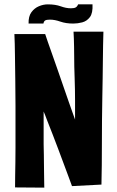

<svg xmlns="http://www.w3.org/2000/svg" viewBox="-20 -860 538 880"><path d="M46 -704H187Q190 -694 199 -668.5Q208 -643 220.5 -607.5Q233 -572 247 -532Q261 -492 274 -454Q285 -422 295 -393.5Q305 -365 312.5 -344Q320 -323 324 -312Q324 -329 324 -351Q324 -373 324 -398Q324 -423 323.5 -450Q323 -477 322 -505Q321 -530 320.5 -554Q320 -578 320 -601Q320 -624 319.5 -645Q319 -666 318.5 -683.5Q318 -701 317 -715H454Q453 -688 452.5 -654Q452 -620 451.5 -582Q451 -544 450.5 -502Q450 -460 449 -416Q448 -363 447.5 -309Q447 -255 447 -203Q447 -151 446.5 -103Q446 -55 445 -14L310 -7Q304 -24 294 -50.5Q284 -77 272 -109.5Q260 -142 247 -176.5Q234 -211 222 -242Q215 -260 208.5 -276.5Q202 -293 196.5 -307Q191 -321 187 -332Q183 -343 180 -349Q180 -330 180 -310.5Q180 -291 180 -272Q180 -253 180 -235Q180 -217 180 -199Q181 -174 181 -150Q181 -126 181.5 -104.5Q182 -83 182 -64Q182 -45 182.5 -29Q183 -13 183 0L49 -1Q49 -27 49.5 -56Q50 -85 50.5 -117Q51 -149 51 -183Q51 -217 51 -253Q51 -314 51 -376Q51 -438 50 -497.5Q49 -557 48.5 -609.5Q48 -662 46 -704ZM179 -752H111Q110 -785 124 -804Q138 -823 158.5 -831.5Q179 -840 199 -840Q234 -840 258.5 -831Q283 -822 305 -822Q320 -822 327 -826Q334 -830 338 -840H404Q406 -800 392 -781.5Q378 -763 357 -757.5Q336 -752 316 -752Q282 -752 256.5 -761Q231 -770 209 -770Q194 -770 187.5 -766.5Q181 -763 179 -752Z"/></svg>

Font: Truculenta Black
Style: Regular
Weight: 900
Version: Version 1.002